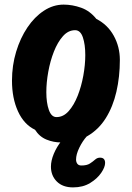

<svg xmlns="http://www.w3.org/2000/svg" viewBox="-20 -603 574 833"><path d="M245 15Q212 15 181.5 2.5Q151 -10 132 -40Q84 -63 58 -120Q32 -177 32 -253Q32 -319 50 -378.5Q68 -438 99 -484Q130 -530 170.5 -556.5Q211 -583 256 -583Q294 -583 332 -569.5Q370 -556 398 -521Q447 -496 473.5 -448Q500 -400 500 -343Q500 -270 485 -205Q470 -140 439 -90.5Q408 -41 360 -13Q312 15 245 15ZM225 -95Q255 -95 278 -121Q301 -147 317 -187.5Q333 -228 341.5 -275Q350 -322 350 -364Q350 -410 339.5 -441Q329 -472 306 -472Q276 -472 253 -446Q230 -420 214 -379.5Q198 -339 189.5 -292Q181 -245 181 -203Q181 -157 192 -126Q203 -95 225 -95ZM297 210Q252 210 226.5 184.5Q201 159 201 120Q201 94 213.5 64Q226 34 248 6.5Q270 -21 297 -39L357 -12Q338 9 324 38Q310 67 310 89Q310 100 315.5 107.5Q321 115 333 115Q357 115 370 106.5Q383 98 392.5 89.5Q402 81 414 81Q436 81 436 104Q436 122 419 147Q402 172 371 191Q340 210 297 210Z"/></svg>

Font: Protest Riot
Style: Regular
Weight: 400
Designer: Octavio Pardo
Foundry: Ashler Design
Version: Version 2.005; ttfautohint (v1.8.4.7-5d5b)